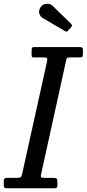

<svg xmlns="http://www.w3.org/2000/svg" viewBox="-66 -1000 460 1020"><path d="M-46 -17V-41Q-46 -55 -31 -55H21Q38 -55 43 -58Q48 -61 51.5 -75.5L184 -674Q187 -688.5 183.2 -691.8Q179.5 -695 161 -695H115Q105 -695 103.5 -698Q102 -701 102 -710.5V-732Q102 -743.5 105 -746.8Q108 -750 119 -750H356.5Q367 -750 370.8 -747.2Q374.5 -744.5 374.5 -733V-711Q374.5 -700 370.5 -697.5Q366.5 -695 355.5 -695H306Q290 -695 288.2 -690.2Q286.5 -685.5 284 -673L152.5 -75Q149 -60.5 153.5 -57.8Q158 -55 176 -55H217Q232.5 -55 235.8 -50.5Q239 -46 239 -30V-19Q239 -8 236.2 -4Q233.5 0 223 0H-27Q-39 0 -42.5 -3Q-46 -6 -46 -17ZM148.5 -960Q158.5 -977.5 179.5 -979.8Q200.5 -982 214.5 -968L311.5 -873.5Q320.5 -864.5 312 -855.5L295 -837.5Q291 -833 288.2 -832Q285.5 -831 280 -834.5L162 -903.5Q149.5 -911 143.5 -926.2Q137.5 -941.5 148.5 -960Z"/></svg>

Font: Besley* Narrow
Style: Italic
Weight: 400
Width: 4
Italic angle: -13°
Designer: Owen Earl
Foundry: indestructible type*
Version: Version 3.000; ttfautohint (v1.8.3)